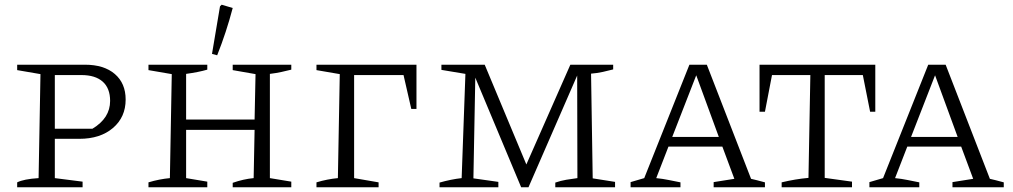

<svg xmlns="http://www.w3.org/2000/svg" viewBox="-20 -796 4304 816"><path d="M341 -521Q422 -521 468 -481.5Q514 -442 514 -373Q514 -298 460 -252Q406 -206 317 -206H213V-39L331 -24V0H53V-21Q67 -28 89.5 -32.5Q112 -37 144 -39L152 -481L53 -498V-521ZM326 -477H213V-249H373Q448 -294 448 -367Q448 -421 416.5 -449Q385 -477 326 -477Z M611 0V-21Q634 -28 657 -32.5Q680 -37 702 -39L710 -481L611 -498V-521H861V-500Q823 -489 771 -482V-288H1062L1066 -481L969 -498V-521H1218V-500Q1199 -495 1175.5 -490Q1152 -485 1127 -482V-39L1218 -24V0H969V-19Q992 -27 1014 -32Q1036 -37 1058 -39L1062 -244H771V-39L861 -24V0ZM903 -561 881 -567 915 -769 922 -776 969 -762Q942 -659 903 -561Z M1325 0V-21Q1348 -28 1371 -32.5Q1394 -37 1416 -39L1424 -481L1325 -498V-521H1750V-333H1728L1695 -477H1485V-39L1589 -21V0Z M2499 -38 2594 -23V0H2340V-20Q2363 -28 2386.5 -32Q2410 -36 2434 -39L2433 -475L2226 0H2195L2000 -466L1992 -38L2098 -23V0H1848V-20Q1897 -34 1942 -39L1958 -482L1856 -499V-521H2040L2217 -97L2404 -521H2586V-501Q2567 -496 2542.5 -490.5Q2518 -485 2492 -483Z M3172 -36Q3188 -32 3197 -30Q3206 -28 3231 -21V0H3013V-22L3101 -36L3050 -173H2821L2769 -39Q2798 -36 2822 -31Q2846 -26 2872 -21V0H2660V-22L2718 -39L2910 -521H2984ZM2837 -214H3035L2939 -476Z M3700 -521V-321H3678L3647 -477H3485V-40L3601 -24V0H3302V-21Q3360 -35 3416 -40L3424 -477H3261L3231 -321H3208V-521Z M4187 -36Q4203 -32 4212 -30Q4221 -28 4246 -21V0H4028V-22L4116 -36L4065 -173H3836L3784 -39Q3813 -36 3837 -31Q3861 -26 3887 -21V0H3675V-22L3733 -39L3925 -521H3999ZM3852 -214H4050L3954 -476Z"/></svg>

Font: Piazzolla SC Light
Style: Regular
Weight: 300
Designer: Juan Pablo del Peral
Foundry: Huerta Tipografica
Version: Version 1.330